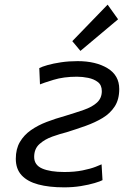

<svg xmlns="http://www.w3.org/2000/svg" viewBox="-20 -794 600 826"><path d="M256 12Q191 12 144.5 -0.5Q98 -13 73 -40Q48 -67 48 -111Q48 -153 65.5 -183Q83 -213 113 -234Q143 -255 181 -269.5Q219 -284 259 -295Q305 -309 341 -321.5Q377 -334 397.5 -353Q418 -372 418 -402Q418 -428 401 -441Q384 -454 359.5 -459Q335 -464 311 -464Q254 -464 210 -450.5Q166 -437 152 -431L149 -501Q160 -507 184.5 -514Q209 -521 242.5 -526Q276 -531 314 -531Q392 -531 442.5 -500.5Q493 -470 493 -411Q493 -366 473.5 -336Q454 -306 421.5 -286.5Q389 -267 348.5 -252.5Q308 -238 266 -225Q238 -218 205.5 -206.5Q173 -195 150 -174.5Q127 -154 127 -119Q127 -84 161.5 -69Q196 -54 257 -54Q301 -54 335.5 -61Q370 -68 391.5 -76.5Q413 -85 417 -87L421 -19Q412 -14 387 -6.5Q362 1 328 6.5Q294 12 256 12ZM326 -575 291 -617 443 -774 488 -711Z"/></svg>

Font: Ubuntu Sans Mono
Style: Italic
Weight: 400
Italic angle: -13.5°
Monospace: yes
Designer: Dalton Maag Ltd
Foundry: Dalton Maag Ltd
Version: Version 1.006